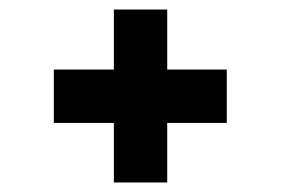

<svg xmlns="http://www.w3.org/2000/svg" viewBox="-20 -501 591 403"><path d="M331 -481H219V-355H93V-243H219V-118H331V-243H456V-355H331Z"/></svg>

Font: Maven Pro
Style: Black
Weight: 900
Designer: Joe Prince
Foundry: Joe Prince
Version: Version 1.003